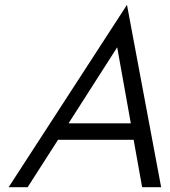

<svg xmlns="http://www.w3.org/2000/svg" viewBox="-20 -784 711 804"><path d="M511.7 -763.7 654.8 0H575.2L539.6 -198.7H223.1L95.7 0H16.1ZM527.8 -267.6 470.7 -585.9 267.1 -267.6Z"/></svg>

Font: Glacial Indifference
Style: Italic
Weight: 400
Designer: Alfredo Marco Pradil
Foundry: Alfredo Marco Pradil
Version: Version 1.312